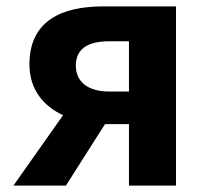

<svg xmlns="http://www.w3.org/2000/svg" viewBox="-20 -580 648 600"><path d="M383 -294H321C254 -294 217 -325 217 -375C217 -427 254 -451 321 -451H383ZM302 -560C173 -560 72 -515 72 -379C72 -299 117 -248 177 -220L22 0H186L308 -192H310H383V0H530V-560Z"/></svg>

Font: Noto Sans Japanese Bold
Style: Bold
Weight: 700
Designer: Ryoko NISHIZUKA (kana & ideographs); Paul D. Hunt (Latin, Greek & Cyrillic); Wenlong ZHANG (bopomofo); Sandoll Communica
Foundry: Adobe Systems Incorporated
Version: Version 1.000;PS 1;hotconv 1.0.78;makeotf.lib2.5.61930